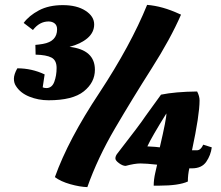

<svg xmlns="http://www.w3.org/2000/svg" viewBox="-20 -755 905 787"><path d="M715 -698 722 -695Q679 -596 601 -473.5Q523 -351 451.5 -229Q380 -107 338 12Q307 11 268 0Q229 -11 205 -29Q260 -183 387 -374Q516 -570 583 -735Q646 -730 715 -698ZM787 -139Q803 -139 813 -162L848 -151Q844 -119 825.5 -92Q807 -65 767 -65H756Q750 -39 750 -11Q713 6 632 6H610Q610 -19 616.5 -47Q623 -75 624 -80Q579 -85 555.5 -85Q532 -85 495 -75Q483 -75 468 -86Q453 -97 453 -105.5Q453 -114 459 -123Q554 -245 577 -280Q612 -329 640 -367Q698 -379 788 -380Q798 -361 798 -343Q798 -284 767 -139ZM265 -563Q369 -551 369 -469Q369 -417 323.5 -380.5Q278 -344 179 -344Q137 -344 100 -359Q63 -374 45 -403Q37 -415 37 -432.5Q37 -450 51 -475Q110 -475 163 -450L155 -397Q162 -394 170 -394Q193 -394 202.5 -419.5Q212 -445 212 -476.5Q212 -508 191 -519Q170 -530 126 -531L125 -571Q139 -572 156 -575Q214 -585 214 -635Q214 -651 204 -659Q194 -667 179 -667Q142 -667 115 -632L77 -661Q99 -691 139.5 -712.5Q180 -734 237.5 -734Q295 -734 330.5 -711Q366 -688 366 -655Q366 -622 338.5 -598.5Q311 -575 265 -563ZM584 -155Q624 -153 635 -151Q663 -271 662 -290Q602 -194 584 -155Z"/></svg>

Font: Oleo Script
Style: Bold
Weight: 700
Designer: Soytutype
Foundry: Soytutype
Version: Version 1.002